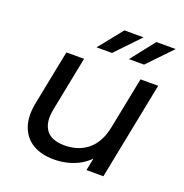

<svg xmlns="http://www.w3.org/2000/svg" viewBox="-132 -856 942 981"><g transform="rotate(20 338.5 -365.5)"><path d="M264 6Q196 6 149.5 -22Q103 -50 84 -103.5Q65 -157 80 -233L139 -530H235L176 -232Q162 -161 190.5 -120.5Q219 -80 292 -80Q367 -80 418 -122Q469 -164 486 -249L542 -530H638L533 0H441L471 -152L488 -111Q451 -51 392.5 -22.5Q334 6 264 6ZM451 -607 553 -737H658L533 -607ZM275 -607 379 -737H483L359 -607Z"/></g></svg>

Font: MOST Montserrat Medium
Style: Italic
Weight: 500
Italic angle: -11.3°
Designer: Julieta Ulanovsky
Foundry: Julieta Ulanovsky
Version: Version 8.000;March 11, 2024;FontCreator 15.0.0.2926 64-bit